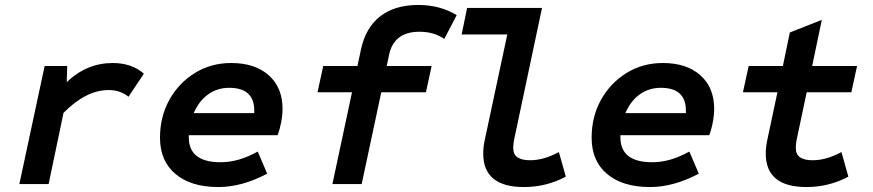

<svg xmlns="http://www.w3.org/2000/svg" viewBox="-20 -742 3520 774"><path d="M58 0 160 -476H251L249 -411Q330 -488 434 -488Q511 -488 560 -445L498 -352Q465 -379 418 -379Q327 -379 236 -287L176 0Z M860 12Q750 12 687.5 -40.5Q625 -93 625 -187Q625 -272 663 -340Q701 -408 766 -448Q831 -488 912 -488Q1008 -488 1063.5 -438.5Q1119 -389 1119 -303Q1119 -278 1113.5 -249Q1108 -220 1099 -197H741V-189Q741 -88 869 -88Q906 -88 942.5 -98.5Q979 -109 1019 -131L1057 -42Q956 12 860 12ZM761 -286H1005V-296Q1005 -388 904 -388Q856 -388 819 -361.5Q782 -335 761 -286Z M1320 0 1399 -370H1260L1283 -476H1421L1435 -542Q1454 -631 1513 -676.5Q1572 -722 1666 -722Q1754 -722 1821 -681L1771 -585Q1747 -601 1723 -607.5Q1699 -614 1671 -614Q1567 -614 1548 -519L1539 -476H1720L1697 -370H1517L1438 0Z M2092 12Q1928 12 1928 -123Q1928 -149 1934 -177L2025 -603H1841L1863 -710H2165L2054 -186Q2051 -172 2050 -162Q2049 -152 2049 -146Q2049 -119 2066.5 -107.5Q2084 -96 2117 -96Q2172 -96 2233 -129L2261 -30Q2183 12 2092 12Z M2600 12Q2490 12 2427.5 -40.5Q2365 -93 2365 -187Q2365 -272 2403 -340Q2441 -408 2506 -448Q2571 -488 2652 -488Q2748 -488 2803.5 -438.5Q2859 -389 2859 -303Q2859 -278 2853.5 -249Q2848 -220 2839 -197H2481V-189Q2481 -88 2609 -88Q2646 -88 2682.5 -98.5Q2719 -109 2759 -131L2797 -42Q2696 12 2600 12ZM2501 -286H2745V-296Q2745 -388 2644 -388Q2596 -388 2559 -361.5Q2522 -335 2501 -286Z M3231 12Q3067 12 3067 -123Q3067 -149 3073 -177L3114 -370H2975L2998 -476H3136L3164 -611L3293 -662L3254 -476H3435L3412 -370H3232L3193 -186Q3190 -172 3189 -162Q3188 -152 3188 -146Q3188 -119 3205.5 -107.5Q3223 -96 3256 -96Q3311 -96 3372 -129L3400 -30Q3322 12 3231 12Z"/></svg>

Font: Sometype Mono
Style: Bold Italic
Weight: 700
Italic angle: -12°
Monospace: yes
Designer: Ryoichi Tsunekawa
Foundry: Dharma Type
Version: Version 1.000; ttfautohint (v1.8.3)